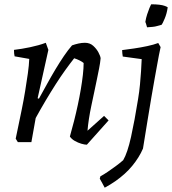

<svg xmlns="http://www.w3.org/2000/svg" viewBox="-20 -661 800 893"><path d="M384 12Q374 12 358.5 7.5Q343 3 328 -5.5Q313 -14 305 -26Q315 -61 324.5 -98.5Q334 -136 342 -173.5Q350 -211 356 -246.5Q362 -282 365.5 -313Q369 -344 369 -368Q362 -374 350 -380Q338 -386 325 -390Q306 -366 284 -335.5Q262 -305 239 -269Q216 -233 192.5 -193.5Q169 -154 146 -112L126 0H63L53 -16Q58 -40 65.5 -76Q73 -112 81.5 -153.5Q90 -195 97 -237.5Q104 -280 109.5 -319Q115 -358 116 -387L48 -399Q45 -411 45 -429Q80 -433 120.5 -441.5Q161 -450 193 -462L205 -429L155 -204L161 -202Q181 -238 200 -272.5Q219 -307 238.5 -339.5Q258 -372 277 -400Q296 -428 315 -450Q329 -455 344.5 -458.5Q360 -462 375 -462Q398 -462 413.5 -448Q429 -434 438 -417Q447 -400 448 -390Q446 -368 441 -343Q436 -318 430.5 -291Q425 -264 419 -236Q412 -203 405 -170Q398 -137 393.5 -107.5Q389 -78 387 -53L464 -122L485 -101ZM467 212Q461 201 455.5 190.5Q450 180 444 170L447 159Q462 151 480.5 138.5Q499 126 518 112Q537 98 553 84Q573 50 589.5 -24.5Q606 -99 622 -199Q628 -235 631 -267.5Q634 -300 636 -329.5Q638 -359 639 -386L551 -398Q550 -404 549 -412.5Q548 -421 548 -428Q572 -431 603 -435.5Q634 -440 664.5 -446.5Q695 -453 716 -461L727 -442Q723 -425 719 -403.5Q715 -382 710 -354.5Q705 -327 698.5 -291Q692 -255 684 -208Q676 -161 666.5 -102.5Q657 -44 645 30Q636 51 623.5 71Q611 91 595 110.5Q579 130 559 148Q539 166 516 182Q493 198 467 212ZM664 -534Q663 -538 661.5 -542.5Q660 -547 659 -551Q658 -555 656 -559Q659 -578 664.5 -594.5Q670 -611 675 -623.5Q680 -636 683 -641Q706 -641 721.5 -639Q737 -637 746.5 -633.5Q756 -630 760 -627Q756 -598 746 -574.5Q736 -551 732 -546Q729 -545 724 -543.5Q719 -542 711 -540Q701 -537 689.5 -536Q678 -535 664 -534Z"/></svg>

Font: Labrada
Style: Italic
Weight: 400
Italic angle: -7°
Designer: Mercedes Jáuregui
Foundry: Omnibus-Type Team
Version: Version 1.000